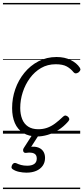

<svg xmlns="http://www.w3.org/2000/svg" viewBox="-20 -905 564 1300"><path d="M232 19Q175 19 137 -5Q99 -29 80.5 -72Q62 -115 62 -173Q62 -240 83.5 -301.5Q105 -363 145 -412Q185 -461 240.5 -490Q296 -519 363 -519Q418 -519 459 -498.5Q500 -478 520 -447Q526 -438 524 -431Q522 -424 512 -415Q501 -408 493 -408Q485 -408 478 -416Q459 -440 432 -455Q405 -470 357 -470Q302 -470 258 -444.5Q214 -419 182.5 -376Q151 -333 134 -280.5Q117 -228 117 -174Q117 -132 130 -99Q143 -66 170.5 -48Q198 -30 239 -30Q271 -30 298.5 -39.5Q326 -49 352.5 -68.5Q379 -88 408 -116Q417 -124 425 -122.5Q433 -121 440 -115Q448 -108 449 -100Q450 -92 442 -83Q411 -47 374.5 -24.5Q338 -2 301.5 8.5Q265 19 232 19ZM159 264Q135 264 109 258.5Q83 253 65 240Q57 234 58 225.5Q59 217 63 210Q69 201 75.5 199Q82 197 90 200Q104 207 122.5 212Q141 217 164 217Q195 217 212 205Q229 193 229 168Q229 143 210.5 134Q192 125 157 130Q149 131 145 128.5Q141 126 138 121Q136 114 136.5 108.5Q137 103 143 94L206 -4H251L179 108L164 94Q203 84 230 91Q257 98 271 117Q285 136 285 164Q285 195 269 217.5Q253 240 225 252Q197 264 159 264ZM0 365H523V375H0ZM0 -20H523V0H0ZM0 -505H523V-500H0ZM0 -885H523V-875H0Z"/></svg>

Font: Playwrite DK Uloopet Guides
Style: Regular
Weight: 400
Designer: Veronika Burian, José Scaglione
Foundry: TypeTogether
Version: Version 1.003